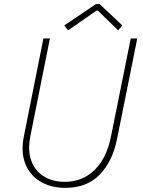

<svg xmlns="http://www.w3.org/2000/svg" viewBox="-20 -907 695 935"><path d="M298.8 7.8Q227.1 7.8 176 -23.2Q125 -54.2 103 -110.1Q81.1 -166 95.7 -240.2L191.4 -719.7H223.1L127.9 -244.1Q113.8 -171.9 133.1 -122.3Q152.3 -72.8 195.3 -47.1Q238.3 -21.5 294.9 -21.5Q381.3 -21.5 440.4 -79.1Q499.5 -136.7 520.5 -242.2L616.7 -719.7H648.4L549.8 -229.5Q527.8 -120.6 465.3 -56.4Q402.8 7.8 298.8 7.8ZM311.5 -759.3 293 -783.2 447.3 -887.2H465.3L575.7 -783.2L555.2 -759.3L456.5 -855.5H450.2Z"/></svg>

Font: Reddit Sans ExtraLight
Style: Italic
Weight: 250
Italic angle: -11.25°
Designer: Stephen Hutchings
Version: Version 1.013